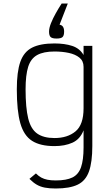

<svg xmlns="http://www.w3.org/2000/svg" viewBox="-20 -880 640 1096"><path d="M298 196Q262 196 236 191Q210 186 189.5 174Q169 162 148 141L185 110Q200 125 215.5 133.5Q231 142 251 146Q271 150 298 150Q359 150 393.5 133Q428 116 442.5 74.5Q457 33 457 -38V-136Q437 -85 393.5 -65.5Q350 -46 291 -46Q210 -46 163 -76Q116 -106 96 -176.5Q76 -247 76 -370Q76 -470 96 -527Q116 -584 163 -608Q210 -632 291 -632Q349 -632 392 -618Q435 -604 457 -566V-618H507V-47Q507 45 488 98.5Q469 152 423.5 174Q378 196 298 196ZM291 -92Q365 -92 411 -130Q457 -168 457 -262V-498Q457 -532 433.5 -551Q410 -570 372.5 -578Q335 -586 291 -586Q229 -586 192.5 -566Q156 -546 141 -499Q126 -452 126 -370Q126 -265 141 -204Q156 -143 192.5 -117.5Q229 -92 291 -92ZM303 -660Q278 -660 269 -668.5Q260 -677 260 -700Q260 -720 271 -747.5Q282 -775 298.5 -804.5Q315 -834 332 -860H367L320 -739Q346 -735 346 -700Q346 -677 337 -668.5Q328 -660 303 -660Z"/></svg>

Font: Victor Mono Thin
Style: Regular
Weight: 100
Monospace: yes
Designer: Rune Bjørnerås
Version: Version 1.561;gftools[0.9.30]